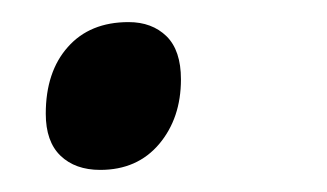

<svg xmlns="http://www.w3.org/2000/svg" viewBox="-20 -138 293 172"><path d="M21 -36.1Q21 -73.7 40.8 -95.9Q60.5 -118.2 95.2 -118.2Q116.2 -118.2 129.2 -105.5Q142.1 -92.8 142.1 -66.9Q142.1 -32.2 122.6 -9Q103 14.2 69.8 14.2Q47.4 14.2 34.2 1.5Q21 -11.2 21 -36.1Z"/></svg>

Font: CAA NEO Sans
Style: Italic
Weight: 400
Italic angle: -12°
Version: Version 1.10